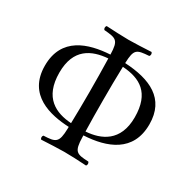

<svg xmlns="http://www.w3.org/2000/svg" viewBox="-146 -802 966 959"><g transform="rotate(30 337.0 -322.5)"><path d="M378 -109C377.9 -112.4 377.9 -115.7 377.8 -119H379C509 -126 636 -172 636 -331C636 -480 524 -528 379 -536H378C380.5 -619 394.5 -622 464.5 -627C470.5 -633 470.5 -644 464.5 -650C427.5 -648 365 -645 335 -645C305 -645 237.5 -648 205.5 -650C199.5 -644 199.5 -633 205.5 -627C275.5 -621 291 -619 293 -536V-535.9C170.3 -528.7 37 -487.6 37 -325C37 -155.4 185.3 -124.1 293.2 -119C293.1 -115.7 293.1 -112.4 293 -109C291 -26 275.5 -21 205.5 -18C199.5 -12 199.5 -1 205.5 5C244.5 3 305.5 0 335.5 0C365.5 0 423.5 2 464.5 5C470.5 -1 470.5 -12 464.5 -18C394.5 -21 380 -26 378 -109ZM377.2 -141C375.7 -204.7 375 -248.4 375 -320C375 -395.5 375.4 -442.9 377.4 -514H379C478 -507 555 -467 555 -325C555 -185 463 -147 379 -141ZM293.5 -514C295.1 -443.8 296 -396.4 296 -321C296 -249.3 295.3 -205.2 293.8 -141C203.9 -147.1 117 -185.1 117 -331C117 -468.8 201.7 -506.9 293.5 -514Z"/></g></svg>

Font: Libertinus Serif Display
Style: Regular
Weight: 400
Designer: Philipp H. Poll
Foundry: Khaled Hosny
Version: Version 6.1